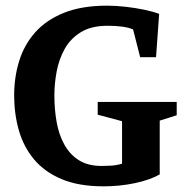

<svg xmlns="http://www.w3.org/2000/svg" viewBox="-20 -649 659 678"><path d="M346 9Q258 9 197.5 -16.5Q137 -42 100 -86.5Q63 -131 46.5 -189Q30 -247 30 -312Q30 -377 48 -434.5Q66 -492 105 -535.5Q144 -579 206.5 -604Q269 -629 358 -629Q390 -629 424.5 -625Q459 -621 490 -614.5Q521 -608 542 -600L531 -447H475L450 -545Q434 -552 411 -555Q388 -558 360 -558Q302 -558 265 -535Q228 -512 208 -475.5Q188 -439 180 -396Q172 -353 172 -312Q172 -263 180 -218Q188 -173 207.5 -138Q227 -103 259 -83Q291 -63 339 -63Q353 -63 372 -64Q391 -65 411 -71V-221L325 -244V-289H604V-242L544 -223V-33Q508 -13 455 -2Q402 9 346 9Z"/></svg>

Font: Manuale
Style: Regular
Weight: 400
Designer: Eduardo Tunni / Pablo Cosgaya
Foundry: Eduardo Tunni / Pablo Cosgaya
Version: Version 1.002